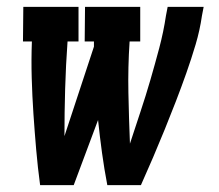

<svg xmlns="http://www.w3.org/2000/svg" viewBox="-20 -540 640 560"><path d="M97 0Q90 -52 85.5 -104Q81 -156 77.5 -208Q74 -260 72.5 -313Q71 -366 73 -419H47L48 -520H209V-419H177Q172 -350 170 -281Q168 -212 168 -143L254 -404Q254 -408 254 -411.5Q254 -415 254 -419H227L228 -520H389V-419H358Q353 -344 354.5 -269.5Q356 -195 359 -121Q374 -167 389.5 -213.5Q405 -260 418.5 -306.5Q432 -353 444.5 -400Q457 -447 464 -494L469 -520H574L569 -494Q563 -452 550.5 -410Q538 -368 523.5 -327Q509 -286 493 -244.5Q477 -203 460.5 -162.5Q444 -122 426.5 -81Q409 -40 391 0H293Q284 -47 277.5 -94.5Q271 -142 266 -190L195 0Z"/></svg>

Font: Iosevka HT Extended
Style: Bold Italic
Weight: 700
Width: 7
Italic angle: -9°
Monospace: yes
Designer: Belleve Invis
Foundry: Belleve Invis
Version: Version 32.3.0; ttfautohint (v1.8.4)